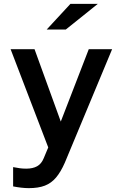

<svg xmlns="http://www.w3.org/2000/svg" viewBox="-20 -756 640 995"><path d="M129 219Q111 219 89.5 216.5Q68 214 48 210V110Q69 114 83.5 116Q98 118 116 118Q150 118 172.5 105.5Q195 93 207 63L230 8L35 -501H159L295 -126L440 -501H561L316 87Q295 135 270.5 164Q246 193 212.5 206Q179 219 129 219ZM222 -603 345 -736H487L321 -603Z"/></svg>

Font: Red Hat Mono SemiBold
Style: Regular
Weight: 600
Monospace: yes
Designer: Pentagram, MCKL
Foundry: Pentagram, MCKL
Version: Version 1.023